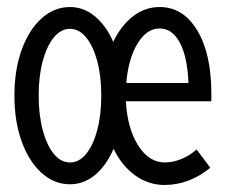

<svg xmlns="http://www.w3.org/2000/svg" viewBox="-20 -516 640 546"><path d="M179 8Q134 8 98 -24.5Q62 -57 41.5 -114Q21 -171 21 -244Q21 -317 41.5 -374Q62 -431 98 -463.5Q134 -496 179 -496Q218 -496 250 -469.5Q282 -443 302 -397Q324 -443 358 -469.5Q392 -496 434 -496Q501 -496 541 -429.5Q581 -363 581 -250V-228H338Q342 -152 372.5 -103Q403 -54 449 -54Q471 -54 495 -63.5Q519 -73 539 -91L578 -39Q549 -15 516 -2.5Q483 10 448 10Q402 10 364 -17.5Q326 -45 303 -93Q283 -46 251 -19Q219 8 179 8ZM434 -435Q397 -435 371 -392Q345 -349 339 -280H516Q513 -354 491.5 -394.5Q470 -435 434 -435ZM179 -54Q205 -54 225 -78.5Q245 -103 256.5 -146Q268 -189 268 -244Q268 -300 256.5 -342.5Q245 -385 225 -409.5Q205 -434 179 -434Q153 -434 133 -409.5Q113 -385 101.5 -342.5Q90 -300 90 -244Q90 -189 101.5 -146Q113 -103 133 -78.5Q153 -54 179 -54Z"/></svg>

Font: Red Hat Mono
Style: Regular
Weight: 400
Designer: Pentagram, MCKL
Foundry: Pentagram, MCKL
Version: Version 1.023